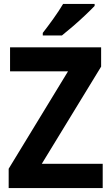

<svg xmlns="http://www.w3.org/2000/svg" viewBox="-20 -954 564 974"><path d="M501 0H24V-98L325 -592H31V-714H493V-616L192 -123H501ZM460 -924Q443 -906 413 -877.5Q383 -849 350.5 -821Q318 -793 294 -774H197V-787Q222 -819 251 -859.5Q280 -900 300 -934H460Z"/></svg>

Font: Noto Sans Ethiopic SemiCondensed
Style: Bold
Weight: 700
Width: 4
Designer: Monotype Design Team
Foundry: Monotype Imaging Inc.
Version: Version 2.102; ttfautohint (v1.8.4.7-5d5b)